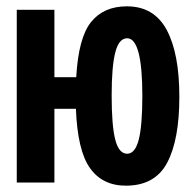

<svg xmlns="http://www.w3.org/2000/svg" viewBox="-20 -577 603 607"><path d="M33 0V-546H152V-333H221Q228 -458 268 -507.5Q308 -557 381 -557Q467 -557 507 -482.5Q547 -408 547 -271Q547 -135 508.5 -62.5Q470 10 378 10Q304 10 264.5 -45.5Q225 -101 220 -233H152V0ZM382 -91Q407 -91 418.5 -135Q430 -179 430 -274Q430 -456 382 -456Q356 -456 344.5 -411.5Q333 -367 333 -275Q333 -179 344.5 -135Q356 -91 382 -91Z"/></svg>

Font: Noto Sans Mono SemiCondensed
Style: Bold
Weight: 700
Width: 4
Designer: Monotype Design Team
Foundry: Monotype Imaging Inc.
Version: Version 2.014